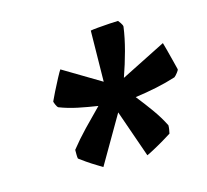

<svg xmlns="http://www.w3.org/2000/svg" viewBox="-64 -785 545 506"><g transform="rotate(-15 208.0 -532.0)"><path d="M160 -351Q157 -353 144.5 -360.5Q132 -368 119 -377Q106 -386 101 -390Q100 -393 100 -401.5Q100 -410 100 -414Q119 -438 142 -462Q165 -486 189 -510Q162 -514 135.5 -519.5Q109 -525 86 -534Q83 -536 80 -543Q77 -550 77 -552Q80 -559 88.5 -576Q97 -593 105.5 -609Q114 -625 117 -629L219 -568L221 -707Q225 -708 241 -709.5Q257 -711 274 -712Q291 -713 297 -713Q298 -712 302.5 -705.5Q307 -699 307 -695Q303 -665 294 -631.5Q285 -598 273 -564L396 -626Q397 -622 401.5 -606Q406 -590 410 -573Q414 -556 416 -549Q416 -547 411 -540.5Q406 -534 402 -531Q377 -523 348.5 -517Q320 -511 290 -507Q309 -483 325.5 -460Q342 -437 354 -413Q354 -407 353 -401.5Q352 -396 351 -391Q345 -387 329 -377.5Q313 -368 298 -360Q283 -352 280 -351L235 -480Z"/></g></svg>

Font: Labrada SemiBold
Style: Italic
Weight: 600
Italic angle: -7°
Designer: Mercedes Jáuregui
Foundry: Omnibus-Type Team
Version: Version 1.000; ttfautohint (v1.8.4.7-5d5b)